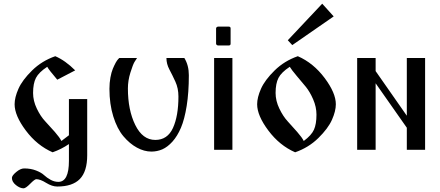

<svg xmlns="http://www.w3.org/2000/svg" viewBox="-20 -816 2395 1046"><path d="M292 -381.8 389.6 -432.6C353.8 -468.4 317.7 -494.1 281.2 -509.8C232.4 -492.8 190.3 -467 154.8 -432.1C119.3 -397.3 94.6 -364.1 80.6 -332.5C66.6 -300.9 59.6 -272.8 59.6 -248C59.6 -207 79.9 -159.3 120.6 -105C161.3 -50.6 210 -11.1 266.6 13.7C298.5 2.6 328.1 -12.4 355.5 -31.2V60.5C355.5 136.7 336.3 174.8 297.9 174.8C283.5 174.8 269.5 171.1 255.9 163.6C242.2 156.1 230.3 147.6 220.2 138.2C210.1 128.7 195.5 120.3 176.3 112.8C157.1 105.3 135.4 101.6 111.3 101.6C98.3 101.6 84 108.1 68.4 121.1C52.7 134.1 44.9 144.9 44.9 153.3C44.9 167.6 52.2 180.7 66.9 192.4C81.5 204.1 95.4 210 108.4 210C116.2 210 128.3 201.7 144.5 185.1C160.8 168.5 171.9 160.2 177.7 160.2C192.1 160.2 210 166.8 231.4 180.2C252.9 193.5 273.1 200.2 292 200.2C347.3 200.2 388.3 186.5 415 159.2C441.7 131.8 455.1 88.5 455.1 29.3V-276.4H355.5V-79.1C347.7 -72.6 334 -62.2 314.5 -47.9C308.6 -60.2 296.7 -76.7 278.8 -97.2C260.9 -117.7 243.5 -136.9 226.6 -154.8C209.6 -172.7 194.3 -195.8 180.7 -224.1C167 -252.4 160.2 -280.9 160.2 -309.6C160.2 -344.1 165.4 -371.4 175.8 -391.6C186.2 -411.8 206.7 -432 237.3 -452.1C243.2 -441.1 261.4 -417.6 292 -381.8Z M576.2 -332C576.2 -276.7 583.2 -226.6 597.2 -181.6C611.2 -136.7 629.6 -100.7 652.3 -73.7C675.1 -46.7 699.7 -26 726.1 -11.7C752.4 2.6 778.6 9.8 804.7 9.8C825.5 9.8 845.4 5.7 864.3 -2.4C883.1 -10.6 901.5 -24.6 919.4 -44.4C937.3 -64.3 952.8 -89.5 965.8 -120.1C978.8 -150.7 989.3 -190.4 997.1 -239.3C1004.9 -288.1 1008.8 -343.8 1008.8 -406.2C1008.8 -442.1 1000.7 -473.3 984.4 -500H886.7C886.7 -478.5 892.1 -457.7 902.8 -437.5C913.6 -417.3 924.5 -395.2 935.5 -371.1C946.6 -347 952.1 -320 952.1 -290C952.1 -219.7 942.2 -162.8 922.4 -119.1C902.5 -75.5 870.4 -53.7 826.2 -53.7C779.9 -53.7 743.5 -80.9 716.8 -135.3C690.1 -189.6 676.8 -255.9 676.8 -334C676.8 -362.6 681.3 -391.4 690.4 -420.4C699.5 -449.4 706.9 -468.6 712.4 -478C717.9 -487.5 722.7 -494.8 726.6 -500H629.9L624 -494.1C620.1 -490.2 615.6 -483.7 610.4 -474.6C605.1 -464.8 599.9 -453.8 594.7 -441.4C589.5 -429 585.1 -413.1 581.5 -393.6C578 -374 576.2 -353.5 576.2 -332Z M1168 -568.4H1226.6C1233.1 -568.4 1236.3 -571.6 1236.3 -578.1V-661.1C1236.3 -667.6 1233.1 -670.9 1226.6 -670.9H1168C1165.4 -670.9 1162.9 -669.9 1160.6 -668C1158.4 -666 1157.2 -663.7 1157.2 -661.1V-578.1C1157.2 -575.5 1158.4 -573.2 1160.6 -571.3C1162.9 -569.3 1165.4 -568.4 1168 -568.4ZM1146.5 -500V0H1246.1V-500Z M1735.4 -795.9 1547.9 -596.7 1572.3 -570.3 1797.9 -726.6ZM1634.8 -47.9C1628.9 -60.2 1617 -76.7 1599.1 -97.2C1581.2 -117.7 1564 -136.9 1547.4 -154.8C1530.8 -172.7 1515.6 -195.8 1502 -224.1C1488.3 -252.4 1481.4 -280.9 1481.4 -309.6C1481.4 -344.1 1486.7 -371.4 1497.1 -391.6C1507.5 -411.8 1528 -432 1558.6 -452.1C1565.1 -441.1 1577.5 -424.8 1595.7 -403.3C1613.9 -381.8 1630.5 -362 1645.5 -343.8C1660.5 -325.5 1674 -302.6 1686 -274.9C1698.1 -247.2 1704.1 -219.4 1704.1 -191.4C1704.1 -156.9 1699.5 -129.6 1690.4 -109.4C1681.3 -89.2 1662.8 -68.7 1634.8 -47.9ZM1602.5 -509.8C1553.7 -492.8 1511.6 -467 1476.1 -432.1C1440.6 -397.3 1415.9 -364.1 1401.9 -332.5C1387.9 -300.9 1380.9 -272.8 1380.9 -248C1380.9 -207 1401.2 -159.3 1441.9 -105C1482.6 -50.6 1531.2 -11.1 1587.9 13.7C1636.7 -3.3 1678.9 -29.1 1714.4 -64C1749.8 -98.8 1774.6 -132 1788.6 -163.6C1802.6 -195.1 1809.6 -223.3 1809.6 -248C1809.6 -289.1 1789.2 -336.8 1748.5 -391.1C1707.8 -445.5 1659.2 -485 1602.5 -509.8Z M2026.4 0V-362.3L2196.3 -120.1V0H2295.9V-500H2196.3V-185.5L2026.4 -428.7V-500H1925.8V0Z"/></svg>

Font: TriodPostnaja
Style: Medium
Weight: 500
Version: 20110805; ttfautohint (v0.96) -l 8 -r 50 -G 200 -x 14 -w "G"